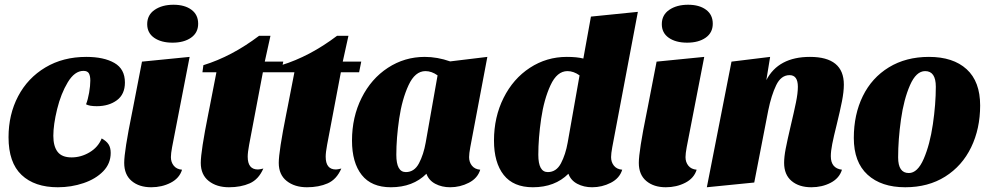

<svg xmlns="http://www.w3.org/2000/svg" viewBox="-20 -770 4171 810"><path d="M507 -422Q507 -372 473 -347Q439 -322 388 -322Q357 -322 343 -330Q351 -350 356 -379Q361 -408 361 -430Q361 -450 355 -460.5Q349 -471 332 -471Q295 -471 266 -423Q237 -375 221 -309.5Q205 -244 205 -197Q205 -153 223 -129.5Q241 -106 282 -106Q322 -106 358 -127.5Q394 -149 409 -186Q429 -175 438 -161Q447 -147 447 -125Q447 -80 415.5 -47.5Q384 -15 332.5 2.5Q281 20 224 20Q126 20 71 -32Q16 -84 16 -191Q16 -287 56.5 -364Q97 -441 171.5 -485.5Q246 -530 344 -530Q418 -530 462.5 -504.5Q507 -479 507 -422Z M816 -670Q816 -632 786 -611Q756 -590 708 -590Q660 -590 630.5 -610.5Q601 -631 601 -668Q601 -707 632.5 -728.5Q664 -750 712 -750Q759 -750 787.5 -729Q816 -708 816 -670ZM701 -107Q701 -86 713 -71Q725 -56 748 -54Q737 -18 700 1Q663 20 618 20Q567 20 535.5 -6.5Q504 -33 504 -83Q504 -132 537 -294L541 -314L579 -510L780 -530L706 -149Q701 -122 701 -107Z M1166 -465H1089L1031 -159Q1025 -127 1025 -109Q1025 -55 1068 -55Q1075 -55 1091 -59Q1071 -13 1033.5 3.5Q996 20 946 20Q894 20 860.5 -6.5Q827 -33 827 -83Q827 -131 859 -291L864 -316L893 -465H834L838 -495Q958 -532 1073 -619H1121L1097 -510H1175Z M1495 -465H1418L1360 -159Q1354 -127 1354 -109Q1354 -55 1397 -55Q1404 -55 1420 -59Q1400 -13 1362.5 3.5Q1325 20 1275 20Q1223 20 1189.5 -6.5Q1156 -33 1156 -83Q1156 -131 1188 -291L1193 -316L1222 -465H1163L1167 -495Q1287 -532 1402 -619H1450L1426 -510H1504Z M1959 -107Q1959 -86 1971 -71Q1983 -56 2006 -54Q1995 -18 1958 1Q1921 20 1879 20Q1844 20 1816.5 5.5Q1789 -9 1779 -37Q1722 20 1629 20Q1547 20 1506 -32Q1465 -84 1465 -177Q1465 -276 1505.5 -357Q1546 -438 1616.5 -484Q1687 -530 1772 -530Q1825 -530 1879 -511L2036 -530L1964 -149Q1959 -122 1959 -107ZM1775 -470Q1731 -470 1703.5 -410.5Q1676 -351 1664 -269Q1652 -187 1652 -117Q1652 -44 1692 -44Q1728 -44 1747.5 -81Q1767 -118 1776 -169L1826 -452Q1801 -470 1775 -470Z M2558 -107Q2558 -86 2570 -71Q2582 -56 2605 -54Q2594 -18 2557 1Q2520 20 2478 20Q2443 20 2415.5 5.5Q2388 -9 2378 -37Q2321 20 2228 20Q2146 20 2105 -32Q2064 -84 2064 -177Q2064 -276 2104.5 -357Q2145 -438 2215.5 -484Q2286 -530 2371 -530Q2414 -530 2441 -523L2473 -700L2671 -720L2563 -149Q2558 -122 2558 -107ZM2374 -470Q2330 -470 2302.5 -410.5Q2275 -351 2263 -269Q2251 -187 2251 -117Q2251 -44 2291 -44Q2327 -44 2346.5 -81Q2366 -118 2375 -169L2425 -452Q2400 -470 2374 -470Z M2987 -670Q2987 -632 2957 -611Q2927 -590 2879 -590Q2831 -590 2801.5 -610.5Q2772 -631 2772 -668Q2772 -707 2803.5 -728.5Q2835 -750 2883 -750Q2930 -750 2958.5 -729Q2987 -708 2987 -670ZM2872 -107Q2872 -86 2884 -71Q2896 -56 2919 -54Q2908 -18 2871 1Q2834 20 2789 20Q2738 20 2706.5 -6.5Q2675 -33 2675 -83Q2675 -132 2708 -294L2712 -314L2750 -510L2951 -530L2877 -149Q2872 -122 2872 -107Z M3397 -530Q3540 -530 3540 -413Q3540 -383 3532 -342.5Q3524 -302 3510 -245Q3497 -193 3491 -162.5Q3485 -132 3485 -111Q3485 -60 3532 -54Q3521 -18 3484.5 1Q3448 20 3403 20Q3351 20 3319.5 -6.5Q3288 -33 3288 -83Q3288 -108 3294.5 -142Q3301 -176 3316 -240Q3330 -299 3338 -338Q3346 -377 3346 -404Q3346 -453 3311 -453Q3275 -453 3254.5 -410.5Q3234 -368 3221 -304L3162 0L2962 20L3066 -510L3229 -530L3213 -432Q3264 -530 3397 -530Z M4115 -325Q4115 -227 4077 -148.5Q4039 -70 3967.5 -25Q3896 20 3799 20Q3698 20 3640 -33Q3582 -86 3582 -188Q3582 -287 3620 -364.5Q3658 -442 3730 -486Q3802 -530 3899 -530Q4001 -530 4058 -478Q4115 -426 4115 -325ZM3769 -106Q3769 -40 3814 -40Q3851 -40 3877 -100Q3903 -160 3915.5 -245.5Q3928 -331 3928 -404Q3928 -470 3883 -470Q3845 -470 3819 -410.5Q3793 -351 3781 -266Q3769 -181 3769 -106Z"/></svg>

Font: Sansita ExtraBold Italic
Style: Regular
Weight: 800
Italic angle: -11°
Designer: Pablo Cosgaya
Foundry: Omnibus-Type
Version: Version 1.006